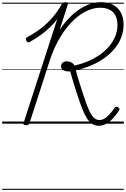

<svg xmlns="http://www.w3.org/2000/svg" viewBox="-20 -1150 1171 1785"><path d="M897 19Q864 19 837.5 2Q811 -15 788.5 -50Q766 -85 745 -138Q724 -191 701 -263Q690 -296 681 -323.5Q672 -351 664.5 -376Q657 -401 649.5 -428Q642 -455 633 -486Q609 -484 589.5 -489Q570 -494 559 -505.5Q548 -517 548 -534Q548 -556 564 -568Q580 -580 603 -580Q624 -580 643.5 -569.5Q663 -559 672 -541Q738 -555 798 -580.5Q858 -606 908 -641Q958 -676 994.5 -719Q1031 -762 1051.5 -812Q1072 -862 1072 -918Q1072 -972 1052 -1008Q1032 -1044 996 -1061Q960 -1078 912 -1078Q859 -1078 805.5 -1056.5Q752 -1035 701 -994.5Q650 -954 603 -895Q556 -836 516 -761.5Q476 -687 446 -598L254 -5Q251 4 244 9Q237 14 222 14Q208 14 201.5 9Q195 4 199 -6L512 -972Q480 -930 441 -893Q402 -856 356 -823Q310 -790 257 -760Q245 -754 237 -757.5Q229 -761 224 -773Q219 -784 221.5 -792.5Q224 -801 235 -806Q305 -843 363 -888Q421 -933 469 -988.5Q517 -1044 553 -1110Q559 -1120 566.5 -1124.5Q574 -1129 588 -1129Q602 -1129 608 -1123.5Q614 -1118 610 -1108L534 -871Q575 -933 621 -981Q667 -1029 716.5 -1062.5Q766 -1096 817.5 -1113Q869 -1130 921 -1130Q983 -1130 1029.5 -1106Q1076 -1082 1102.5 -1035Q1129 -988 1129 -920Q1129 -858 1107 -801.5Q1085 -745 1044.5 -696.5Q1004 -648 949 -609Q894 -570 827 -541.5Q760 -513 685 -496Q692 -469 699 -445.5Q706 -422 713 -398.5Q720 -375 728.5 -349.5Q737 -324 747 -292Q767 -229 783.5 -184.5Q800 -140 815 -110.5Q830 -81 844 -64.5Q858 -48 873 -41Q888 -34 905 -34Q928 -34 950.5 -47Q973 -60 996.5 -85.5Q1020 -111 1045 -147Q1051 -155 1059 -157.5Q1067 -160 1077 -153Q1089 -146 1090.5 -138Q1092 -130 1086 -121Q1056 -76 1025.5 -44.5Q995 -13 964 3Q933 19 897 19ZM0 605H1131V615H0ZM0 -20H1131V0H0ZM0 -505H1131V-500H0ZM0 -1125H1131V-1115H0Z"/></svg>

Font: Playwrite CU Guides
Style: Regular
Weight: 400
Designer: Veronika Burian, José Scaglione
Foundry: TypeTogether
Version: Version 1.003